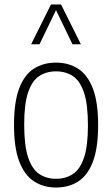

<svg xmlns="http://www.w3.org/2000/svg" viewBox="-20 -828 500 857"><path d="M230 9Q174 9 131.8 -18.5Q89.5 -46 66 -107.2Q42.5 -168.5 42.5 -270Q42.5 -372 65.5 -433Q88.5 -494 130.8 -521.2Q173 -548.5 230 -548.5Q286.5 -548.5 328.8 -521.2Q371 -494 394.5 -433Q418 -372 418 -270Q418 -168.5 395 -107.2Q372 -46 329.8 -18.5Q287.5 9 230 9ZM230 -30Q273.5 -30 305.5 -51.2Q337.5 -72.5 355 -124.2Q372.5 -176 372.5 -268Q372.5 -362 355 -414.5Q337.5 -467 305.5 -488.2Q273.5 -509.5 230 -509.5Q187 -509.5 155 -488.5Q123 -467.5 105.5 -415.8Q88 -364 88 -272Q88 -178 105.5 -125.5Q123 -73 155 -51.5Q187 -30 230 -30ZM119 -630.5 207.5 -808H252.5L341 -630.5H303.5L230 -783L156.5 -630.5Z"/></svg>

Font: Encode Sans Condensed ExtraLight
Style: Regular
Weight: 200
Width: 3
Designer: Multiple Designers
Foundry: Impallari Type
Version: Version 3.000; ttfautohint (v1.8.3) -l 8 -r 50 -G 200 -x 14 